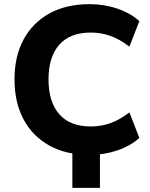

<svg xmlns="http://www.w3.org/2000/svg" viewBox="-20 -736 723 926"><path d="M329 170V-76H462V170ZM413 11Q299 11 218 -34Q137 -79 93.5 -160.5Q50 -242 50 -353Q50 -464 93.5 -545Q137 -626 218 -671Q299 -716 413 -716Q483 -716 547 -694Q611 -672 652 -634L604 -511Q559 -546 513.5 -562.5Q468 -579 418 -579Q318 -579 266 -520.5Q214 -462 214 -353Q214 -244 266 -185Q318 -126 418 -126Q468 -126 513.5 -142.5Q559 -159 604 -194L652 -71Q611 -33 547 -11Q483 11 413 11Z"/></svg>

Font: Nunito Sans 12pt ExtraBold
Style: Regular
Weight: 800
Designer: Vernon Adams
Foundry: Vernon Adams
Version: Version 3.101;gftools[0.9.27]